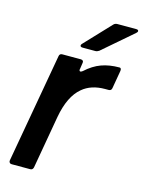

<svg xmlns="http://www.w3.org/2000/svg" viewBox="-116 -832 673 900"><g transform="rotate(15 221.0 -381.5)"><path d="M31 0Q24 0 20.5 -4.5Q17 -9 18 -15L112 -546Q114 -559 127 -559H217Q224 -559 227.5 -554.5Q231 -550 229 -543L225 -516L224 -511Q224 -503 230 -503Q233 -503 240 -508Q276 -541 314.5 -555Q353 -569 402 -569Q407 -569 409 -565Q411 -561 410 -554L395 -467Q393 -454 380 -454H363Q295 -454 253 -418Q200 -374 181 -270L136 -13Q133 0 121 0ZM211 -614Q199 -614 199 -622Q199 -626 204 -631L322 -756Q329 -763 340 -763H430Q442 -763 442 -756Q442 -751 436 -746L290 -620Q281 -614 272 -614Z"/></g></svg>

Font: Open Sauce Two SemiBold Italic
Style: Regular
Weight: 600
Italic angle: -10°
Designer: Alfredo Marco Pradil
Foundry: Creative Sauce Fz LLC
Version: Version 1.477